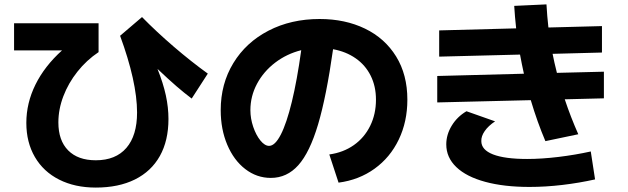

<svg xmlns="http://www.w3.org/2000/svg" viewBox="-20 -807 2852 872"><path d="M99.6 -249Q99.6 -338.9 141.1 -422.9Q182.6 -506.8 261.7 -578.1H43.9V-701.2H427.7V-570.3Q373 -533.7 331.8 -481.7Q290.5 -429.7 267.8 -370.1Q245.1 -310.5 245.1 -251Q245.1 -168.9 289.6 -124Q334 -79.1 415 -79.1Q505.4 -79.1 554 -135.3Q602.5 -191.4 602.5 -295.9Q602.5 -365.7 582.8 -454.1Q563 -542.5 525.4 -644.5L625 -729.5Q689.5 -663.6 769 -595.2Q848.6 -526.9 923.8 -472.7L850.6 -359.4Q817.4 -384.3 781.5 -415.3Q745.6 -446.3 695.3 -494.1Q721.2 -429.2 733.2 -374Q745.1 -318.8 745.1 -266.6Q745.1 -168.5 706.1 -98.6Q667 -28.8 592.8 8.1Q518.6 44.9 415 44.9Q320.3 44.9 248.8 8.8Q177.2 -27.3 138.4 -94Q99.6 -160.6 99.6 -249Z M1687.5 -354.5Q1687.5 -415.5 1663.3 -463.6Q1639.2 -511.7 1595.2 -542.2Q1551.3 -572.8 1492.7 -583.5Q1462.4 -369.1 1424.6 -241.9Q1386.7 -114.7 1335 -56.9Q1283.2 1 1210 1Q1146 1 1094 -39.1Q1042 -79.1 1012.2 -149.4Q982.4 -219.7 982.4 -306.6Q982.4 -426.3 1039.8 -520.5Q1097.2 -614.7 1199.5 -667.7Q1301.8 -720.7 1431.6 -720.7Q1547.4 -720.7 1637.7 -677Q1728 -633.3 1779.1 -550.5Q1830.1 -467.8 1830.1 -354.5Q1830.1 -254.4 1791 -173.1Q1752 -91.8 1681.2 -40.8Q1610.4 10.3 1517.6 22.5L1475.6 -105.5Q1539.1 -114.3 1586.9 -147.9Q1634.8 -181.6 1661.1 -235.1Q1687.5 -288.6 1687.5 -354.5ZM1202.1 -144.5Q1229 -144.5 1255.4 -195.8Q1281.7 -247.1 1305.4 -344.5Q1329.1 -441.9 1348.1 -579.1Q1282.2 -562.5 1229.7 -522.5Q1177.2 -482.4 1147.2 -426.3Q1117.2 -370.1 1117.2 -306.6Q1117.2 -268.6 1130.1 -230.7Q1143.1 -192.9 1162.8 -168.7Q1182.6 -144.5 1202.1 -144.5Z M2006.8 -151.4Q2006.8 -195.3 2031.5 -236.1Q2056.2 -276.9 2098.6 -301.8L2228.5 -255.9Q2197.8 -235.4 2181.4 -211.7Q2165 -188 2166 -166Q2166 -126.5 2219.2 -105.7Q2272.5 -85 2374 -85Q2439.5 -85 2516.1 -94.2Q2592.8 -103.5 2663.1 -119.1L2682.6 7.8Q2610.4 23.9 2533.7 33Q2457 42 2384.8 42Q2269 42 2183.6 18.8Q2098.1 -4.4 2052.5 -48.1Q2006.8 -91.8 2006.8 -151.4ZM1965.8 -461.9 2359.4 -472.2Q2349.6 -516.6 2341.8 -559.1L1974.6 -549.8V-668.9L2324.2 -678.2Q2318.4 -730 2315.4 -780.3L2461.9 -787.1Q2464.8 -734.4 2470.7 -682.1L2713.9 -688.5V-568.4L2489.7 -562.5Q2496.6 -526.4 2509.3 -476.1L2722.7 -481.4V-360.4L2544.9 -356Q2571.8 -275.4 2606.4 -197.3L2457 -166Q2420.4 -252 2390.6 -352.1L1965.8 -341.8Z"/></svg>

Font: Pretendard ExtraBold
Style: Regular
Weight: 800
Designer: Base glyphs from Inter by Rasmus Andersson; Hangeul glyphs from Noto Sans CJK(Source Han Sans) by Jang Soo-young and Kan
Foundry: Kil Hyung-jin
Version: Version 1.309